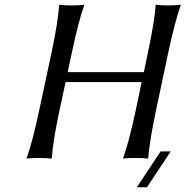

<svg xmlns="http://www.w3.org/2000/svg" viewBox="-20 -668 784 812"><path d="M659.2 -27.8H702.1L601.6 124H558.6ZM605.5 -444.8Q633.8 -580.1 638.2 -645L640.6 -647.9Q656.7 -645 690.9 -645Q706.5 -645 719.7 -645.8Q732.9 -646.5 738.3 -647.5L743.7 -647.9L744.1 -645Q720.7 -580.6 691.4 -444.8L639.6 -200.2Q611.8 -67.9 606.9 0L604.5 2.9Q588.4 0 554.2 0Q538.6 0 525.4 0.7Q512.2 1.5 506.8 2L501.5 2.9L501 0Q525.4 -67.4 553.7 -200.2L579.1 -320.8H257.3L231.4 -200.2Q204.1 -72.8 199.2 0L196.3 2.9Q180.2 0 146 0Q130.4 0 117.2 0.7Q104 1.5 98.6 2L93.3 2.9L92.8 0Q117.2 -66.9 145.5 -200.2L197.8 -444.8Q225.1 -573.2 230 -645L232.9 -647.9Q249 -645 283.2 -645Q298.8 -645 312 -645.8Q325.2 -646.5 330.6 -647.5L335.9 -647.9V-645Q313.5 -584 283.7 -444.8L266.1 -362.8H588.4Z"/></svg>

Font: Linux Biolinum G
Style: Italic
Weight: 400
Italic angle: -12°
Designer: Philipp H. Poll
Foundry: Philipp H. Poll
Version: Version 0.5.1